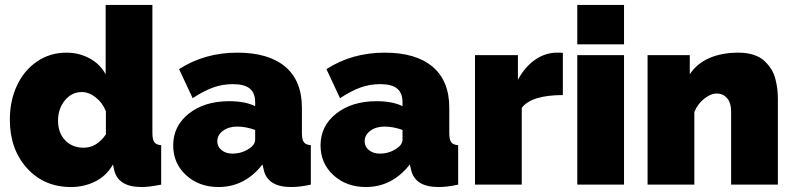

<svg xmlns="http://www.w3.org/2000/svg" viewBox="-20 -750 3224 780"><path d="M20 -264.2Q20 -340.8 49.1 -402.8Q78.1 -464.8 130.9 -500.5Q183.6 -536.1 250 -536.1Q301.3 -536.1 344.2 -512.7Q387.2 -489.3 409.2 -448.2V-730H599.1V-210Q599.1 -183.1 606.9 -172.4Q614.7 -161.6 634.8 -160.2V0Q585.9 9.8 555.2 9.8Q457.5 9.8 442.9 -63L439 -82Q413.1 -36.1 367.7 -13.2Q322.3 9.8 268.1 9.8Q159.2 9.8 89.6 -66.9Q20 -143.6 20 -264.2ZM410.2 -204.1V-297.9Q396.5 -332.5 369.1 -354.2Q341.8 -376 312 -376Q271 -376 243.4 -342Q215.8 -308.1 215.8 -259.8Q215.8 -210.4 244.6 -180.2Q273.4 -149.9 319.8 -149.9Q373 -149.9 410.2 -204.1Z M683.6 -159.2Q683.6 -238.3 747.3 -288.6Q811 -338.9 910.6 -338.9Q975.6 -338.9 1016.6 -318.8V-335Q1016.6 -372.1 994.9 -390.1Q973.1 -408.2 925.8 -408.2Q883.3 -408.2 845.2 -394.3Q807.1 -380.4 762.7 -351.1L707.5 -469.2Q811.5 -536.1 944.3 -536.1Q1070.8 -536.1 1138.7 -479Q1206.5 -421.9 1206.5 -312V-210Q1206.5 -183.1 1214.4 -172.4Q1222.2 -161.6 1242.7 -160.2V0Q1198.7 9.8 1162.6 9.8Q1065.4 9.8 1050.8 -63L1046.4 -82Q974.6 9.8 867.7 9.8Q788.6 9.8 736.1 -38.3Q683.6 -86.4 683.6 -159.2ZM991.7 -146Q1016.6 -162.1 1016.6 -183.1V-222.2Q978 -235.8 943.4 -235.8Q909.2 -235.8 886 -218.8Q862.8 -201.7 862.8 -175.8Q862.8 -154.3 880.1 -140.1Q897.5 -126 924.3 -126Q961.9 -126 991.7 -146Z M1282.2 -159.2Q1282.2 -238.3 1345.9 -288.6Q1409.7 -338.9 1509.3 -338.9Q1574.2 -338.9 1615.2 -318.8V-335Q1615.2 -372.1 1593.5 -390.1Q1571.8 -408.2 1524.4 -408.2Q1481.9 -408.2 1443.8 -394.3Q1405.8 -380.4 1361.3 -351.1L1306.2 -469.2Q1410.2 -536.1 1543 -536.1Q1669.4 -536.1 1737.3 -479Q1805.2 -421.9 1805.2 -312V-210Q1805.2 -183.1 1813 -172.4Q1820.8 -161.6 1841.3 -160.2V0Q1797.4 9.8 1761.2 9.8Q1664.1 9.8 1649.4 -63L1645 -82Q1573.2 9.8 1466.3 9.8Q1387.2 9.8 1334.7 -38.3Q1282.2 -86.4 1282.2 -159.2ZM1590.3 -146Q1615.2 -162.1 1615.2 -183.1V-222.2Q1576.7 -235.8 1542 -235.8Q1507.8 -235.8 1484.6 -218.8Q1461.4 -201.7 1461.4 -175.8Q1461.4 -154.3 1478.8 -140.1Q1496.1 -126 1522.9 -126Q1560.5 -126 1590.3 -146Z M2266.6 -363.8Q2139.6 -363.8 2099.6 -312V0H1909.7V-525.9H2084V-425.8Q2111.8 -478 2153.6 -507.1Q2195.3 -536.1 2242.7 -536.1Q2261.7 -536.1 2266.6 -535.2Z M2325.2 -569.8V-730H2515.1V-569.8ZM2325.2 0V-525.9H2515.1V0Z M3140.1 0H2950.2V-295.9Q2950.2 -332.5 2933.6 -351.3Q2917 -370.1 2892.1 -370.1Q2867.2 -370.1 2840.3 -348.6Q2813.5 -327.1 2800.8 -294.9V0H2610.8V-525.9H2782.2V-448.2Q2810.1 -491.2 2860.8 -513.7Q2911.6 -536.1 2980 -536.1Q3014.2 -536.1 3041.3 -527.3Q3068.4 -518.6 3085.2 -502.7Q3102.1 -486.8 3113.5 -468.5Q3125 -450.2 3130.6 -427Q3136.2 -403.8 3138.2 -385.3Q3140.1 -366.7 3140.1 -346.2Z"/></svg>

Font: Rawline Black
Style: Regular
Weight: 900
Designer: Matt McInerney, Pablo Impallari, Rodrigo Fuenzalida
Foundry: Matt McInerney, Pablo Impallari, Rodrigo Fuenzalida
Version: Version 4.020;PS 004.020;hotconv 1.0.88;makeotf.lib2.5.64775